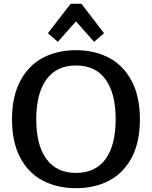

<svg xmlns="http://www.w3.org/2000/svg" viewBox="-20 -972 796 1006"><path d="M231 -798 350 -952H407L525 -798L473 -753L378 -860L283 -753ZM43 -347Q43 -467 86.5 -548.5Q130 -630 205.5 -669.5Q281 -709 378 -709Q475 -709 550.5 -669.5Q626 -630 669.5 -548.5Q713 -467 713 -347Q713 -226 669.5 -145Q626 -64 550.5 -25Q475 14 378 14Q281 14 205.5 -25Q130 -64 86.5 -145Q43 -226 43 -347ZM586 -347Q586 -483 533 -556Q480 -629 378 -629Q277 -629 223.5 -556Q170 -483 170 -347Q170 -211 223.5 -138.5Q277 -66 378 -66Q480 -66 533 -138.5Q586 -211 586 -347Z"/></svg>

Font: Maitree SemiBold
Style: Regular
Weight: 600
Designer: CadsonDemak Team
Foundry: CadsonDemak
Version: Version 1.001